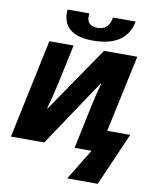

<svg xmlns="http://www.w3.org/2000/svg" viewBox="-119 -1049 1120 1363"><g transform="rotate(10 441.0 -367.5)"><path d="M470 -772C652 -772 727 -854 746 -958H583C571 -891 538 -867 487 -867C442 -867 411 -886 411 -933C411 -940 412 -950 413 -958H256C255 -953 254 -942 254 -938C254 -826 330 -772 470 -772ZM461 223H681L848 -159H682L801 -714H561L238 -242H234C252 -306 268 -367 278 -416L342 -714H167L16 0H256L578 -482H582C561 -406 548 -349 537 -295L475 0H597Z"/></g></svg>

Font: Noto Sans UI Black
Style: Italic
Weight: 900
Italic angle: -372°
Designer: Monotype Design Team
Foundry: Monotype Imaging Inc.
Version: Version 1.901